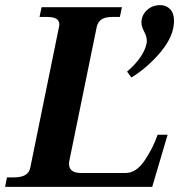

<svg xmlns="http://www.w3.org/2000/svg" viewBox="-39 -728 698 748"><path d="M456 -449Q520 -504 532 -558Q533 -562 533 -570Q533 -586 522 -606Q512 -626 512 -640Q512 -668 533 -688Q554 -708 585 -708Q609 -708 624 -692Q639 -676 639 -647Q639 -589 589 -528Q539 -467 473 -426ZM-12 -37H16Q72 -37 79 -75L191 -624Q192 -628 192 -634Q192 -662 144 -662H115L123 -700H436L428 -662H399Q372 -662 357.5 -653Q343 -644 338 -624L231 -101Q230 -97 230 -89Q230 -54 278 -54H450Q492 -54 525 -103.5Q558 -153 575 -203H614L554 0H-19Z"/></svg>

Font: Taviraj SemiBold
Style: Italic
Weight: 600
Italic angle: -12°
Designer: Katatrad Team
Foundry: CadsonDemak
Version: Version 1.001